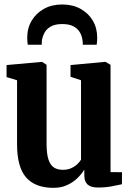

<svg xmlns="http://www.w3.org/2000/svg" viewBox="-20 -848 596 878"><path d="M428 9.5Q395.5 9.5 380.5 -4.2Q365.5 -18 365.5 -46V-72.5Q352.5 -51 332.5 -32Q312.5 -13 285.5 -1Q258.5 11 225 11Q141 11 99.5 -36.5Q58 -84 58 -188V-481L10 -495.5V-550.5L171 -565H172.5L193 -551.5V-190Q193 -147.5 200.8 -121.2Q208.5 -95 225 -83.2Q241.5 -71.5 267.5 -71.5Q287.5 -71.5 303 -77.8Q318.5 -84 330.2 -94.2Q342 -104.5 350.5 -117.5V-481L302.5 -497V-550.5L459 -565H462.5L485.5 -551.5V-61L538 -60.5L537.5 -5.5Q520.5 -1.5 491.2 4Q462 9.5 428 9.5ZM264.5 -827.5Q312.5 -827.5 348.5 -807.5Q384.5 -787.5 404.5 -753.5Q424.5 -719.5 424.5 -675.5Q424.5 -666.5 423.8 -658.2Q423 -650 422 -643.5H358.5Q358.5 -647.5 358.5 -652.5Q358.5 -657.5 357.5 -662.5Q355.5 -681.5 346 -698.8Q336.5 -716 317 -727Q297.5 -738 264.5 -738Q232.5 -738 212.8 -727Q193 -716 183.8 -698.8Q174.5 -681.5 171.5 -662.5Q171.5 -657.5 171.2 -652.5Q171 -647.5 171 -643.5H107Q106 -650 105.2 -658.2Q104.5 -666.5 104.5 -675.5Q104.5 -719.5 124.8 -753.5Q145 -787.5 180.8 -807.5Q216.5 -827.5 264.5 -827.5Z"/></svg>

Font: Merriweather 24pt SemiCondensed
Style: Bold
Weight: 700
Width: 4
Designer: Eben Sorkin
Foundry: Eben Sorkin
Version: Version 2.100